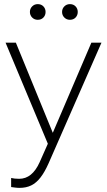

<svg xmlns="http://www.w3.org/2000/svg" viewBox="-20 -699 519 931"><path d="M75 212Q64 212 53 210.5Q42 209 34 208V164Q50 168 73 168Q136 168 172 88L212 -2L7 -492H57L236 -55L423 -492H472L216 92Q197 135 176.5 161.5Q156 188 131.5 200Q107 212 75 212ZM163 -603Q147 -603 136 -614Q125 -625 125 -641Q125 -657 136 -668Q147 -679 163 -679Q180 -679 190.5 -668Q201 -657 201 -641Q201 -625 190.5 -614Q180 -603 163 -603ZM319 -603Q303 -603 292 -614Q281 -625 281 -641Q281 -657 292 -668Q303 -679 319 -679Q336 -679 346.5 -668Q357 -657 357 -641Q357 -625 346.5 -614Q336 -603 319 -603Z"/></svg>

Font: Red Hat Display VF
Style: Regular
Weight: 300
Designer: Pentagram, MCKL
Foundry: Pentagram, MCKL
Version: Version 1.023